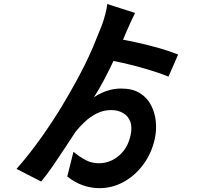

<svg xmlns="http://www.w3.org/2000/svg" viewBox="-20 -865 1040 971"><path d="M593.3 -417.2Q650.2 -417.2 687.4 -394Q724.5 -370.7 744.1 -332.8Q763.7 -294.9 768 -250.5Q772.2 -206.1 763 -163.8Q747.2 -90.7 705.5 -34Q663.8 22.7 606 54.7Q548.2 86.6 482.7 86.6Q439.7 86.6 398.1 71.8Q356.4 56.9 320.2 27.5L351.5 -97.4Q382.6 -71.5 413.2 -55.4Q443.7 -39.3 481 -39.3Q515.1 -39.3 547.7 -55.2Q580.3 -71.1 604.8 -102Q629.4 -132.9 639.8 -178Q649.8 -221.9 638.6 -250.6Q627.4 -279.4 601.5 -293.9Q575.7 -308.4 543.4 -308.4Q503.4 -308.4 469.8 -291.5Q436.2 -274.5 409.5 -249.6Q382.8 -224.6 362.5 -199Q341.3 -167 311.3 -121.1Q281.3 -75.1 249.3 -28.6Q217.3 18 188.3 53L63.6 -10.7Q96 -47.4 127.6 -87.7Q159.3 -128 188.7 -169.4Q218.1 -210.8 245 -251.8Q272 -292.7 294 -329.7Q330 -389.7 357.9 -440.2Q385.8 -490.6 408.8 -537Q431.8 -583.4 452.2 -631.4Q472.5 -679.5 494.1 -734.8Q503.2 -758 511.8 -790.2Q520.4 -822.3 522.4 -844.7L663.3 -799.5Q657 -787.6 648.1 -768.6Q639.2 -749.6 631.2 -731.6Q623.1 -713.6 618.1 -701.6Q592.1 -638.7 563.6 -577.2Q535 -515.6 507.2 -463Q479.5 -410.4 455 -373.1Q470.1 -383.4 491.3 -393.8Q512.6 -404.2 538.9 -410.7Q565.1 -417.2 593.3 -417.2ZM488.2 -567 530 -676Q603 -665 662.7 -652.1Q722.3 -639.2 775.6 -624.3Q828.9 -609.4 880.9 -589.4L832.1 -477.4Q783.1 -497.4 722.4 -515.3Q661.6 -533.2 600.4 -547.1Q539.2 -561 488.2 -567Z"/></svg>

Font: Shanggu Sans SC VF
Style: Regular
Weight: 250
Designer: GuiWonder
Version: Version 1.021